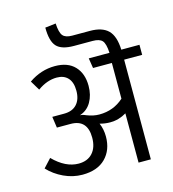

<svg xmlns="http://www.w3.org/2000/svg" viewBox="-133 -1053 1048 1163"><g transform="rotate(-15 390.5 -472.0)"><path d="M781 -688V-625H668V0H591V-309Q543 -280 489 -280Q456 -280 424 -289Q441 -250 441 -204Q441 -120 390 -68.5Q339 -17 245 -17Q185 -17 128.5 -43.5Q72 -70 32 -113L81 -166Q158 -88 240 -88Q296 -88 327.5 -123Q359 -158 359 -219Q359 -333 254 -333H168L158 -403H232Q284 -403 312 -433.5Q340 -464 340 -518Q340 -571 315 -598.5Q290 -626 245 -626Q184 -626 124 -583L88 -643Q164 -696 252 -696Q333 -696 376 -650.5Q419 -605 419 -528Q419 -470 394 -427Q369 -384 322 -369Q338 -369 360 -359Q400 -343 438 -343Q527 -343 591 -401V-625H473L463 -688H593Q590 -746 573 -765Q556 -784 513 -784H396Q319 -784 288 -817.5Q257 -851 257 -936L324 -944Q327 -887 343.5 -867Q360 -847 402 -847H513Q590 -847 627 -810Q664 -773 667 -688Z"/></g></svg>

Font: FiraGO Book
Style: Regular
Weight: 350
Designer: bBox Type
Foundry: bBox Type GmbH
Version: Version 1.001;PS 001.001;hotconv 1.0.88;makeotf.lib2.5.64775